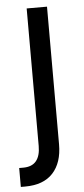

<svg xmlns="http://www.w3.org/2000/svg" viewBox="-74 -561 344 790"><g transform="rotate(-5 98.0 -165.5)"><path d="M151.4 -530.3V38.1Q151.4 114.3 112.3 156.7Q73.2 199.2 -2.9 199.2H-20.5V121.1H-3.9Q32.2 121.1 49.8 99.9Q67.4 78.6 67.4 38.1V-530.3Z"/></g></svg>

Font: Pretendard JP
Style: Regular
Weight: 400
Designer: Base glyphs from Inter by Rasmus Andersson; Hangeul glyphs from Noto Sans CJK(Source Han Sans) by Jang Soo-young and Kan
Foundry: Kil Hyung-jin
Version: Version 1.309